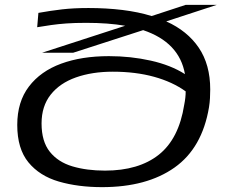

<svg xmlns="http://www.w3.org/2000/svg" viewBox="-20 -761 926 790"><path d="M281 -544H153L495 -655Q425 -667 335 -667Q287 -667 253 -664.5Q219 -662 191 -658Q163 -654 133 -649L138 -708Q188 -717 235.5 -722.5Q283 -728 344 -728Q418 -728 483.5 -720Q549 -712 604 -695L744 -741H872L664 -673Q751 -634 798 -564.5Q845 -495 845 -393Q845 -376 844 -357.5Q843 -339 840 -320Q812 -152 698 -71.5Q584 9 400 9Q301 9 222 -14Q143 -37 97 -93Q51 -149 51 -247Q51 -342 99 -405Q147 -468 231.5 -499Q316 -530 428 -530Q518 -530 600.5 -511.5Q683 -493 741 -456Q718 -587 569 -637ZM151 -253Q151 -179 185 -136.5Q219 -94 278 -76.5Q337 -59 412 -59Q551 -59 633.5 -124.5Q716 -190 738 -330Q741 -345 742.5 -358.5Q744 -372 744 -385Q690 -424 614 -445Q538 -466 444 -466Q359 -466 292.5 -442.5Q226 -419 188.5 -371.5Q151 -324 151 -253Z"/></svg>

Font: Georama ExtraExtended
Style: Italic
Weight: 400
Width: 8
Italic angle: -9°
Designer: Jean-Baptiste Levee
Foundry: Production Type
Version: Version 1.000